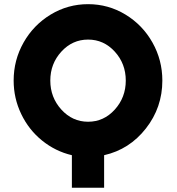

<svg xmlns="http://www.w3.org/2000/svg" viewBox="-20 -740 842 913"><path d="M44.9 -356.9Q44.9 -454.1 92 -537.6Q139.2 -621.1 220.9 -670.7Q302.7 -720.2 398.9 -720.2Q495.1 -720.2 576.7 -670.7Q658.2 -621.1 705.1 -537.6Q752 -454.1 752 -356.9Q752 -229 673.8 -129.2Q595.7 -29.3 475.1 -2V152.8H321.8V-2Q243.2 -20.5 179.9 -71.8Q116.7 -123 80.8 -198Q44.9 -272.9 44.9 -356.9ZM271.7 -494.4Q219.2 -437 219.2 -356.9Q219.2 -276.9 271.7 -219Q324.2 -161.1 398.9 -161.1Q473.6 -161.1 525.9 -219Q578.1 -276.9 578.1 -356.9Q578.1 -437 525.9 -494.4Q473.6 -551.8 398.9 -551.8Q324.2 -551.8 271.7 -494.4Z"/></svg>

Font: Hussar Preview
Style: Bold
Weight: 700
Foundry: Cannot Into Space Fonts, PlusOne Fonts
Version: Version 2.29RC2 "Millennial"